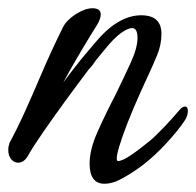

<svg xmlns="http://www.w3.org/2000/svg" viewBox="-20 -439 475 465"><path d="M233 6Q197 6 197 -43Q197 -77 217 -121.5Q237 -166 260 -210Q280 -251 296.5 -287Q313 -323 313 -347Q313 -371 300 -371Q290 -371 273 -359Q255 -346 232 -317L213 -294Q209 -288 204.5 -282Q200 -276 195 -271Q167 -234 137.5 -193.5Q108 -153 84.5 -119Q61 -85 49 -64Q39 -45 24 -45Q14 -45 7 -53.5Q0 -62 0 -76Q0 -84 3 -93Q23 -130 41 -170Q59 -210 76 -250Q90 -283 104.5 -314.5Q119 -346 133 -374Q142 -391 164 -405Q186 -419 204 -419Q224 -419 224 -404Q224 -393 214 -377Q200 -355 176.5 -315.5Q153 -276 133 -239Q142 -251 153 -265.5Q164 -280 177 -296L209 -334Q238 -369 266 -385.5Q294 -402 322 -402Q371 -402 371 -357Q371 -330 360 -304Q349 -278 342 -263Q297 -167 276.5 -108Q256 -49 266 -49Q276 -49 297.5 -63.5Q319 -78 350 -104Q366 -119 382 -136Q398 -153 415 -173Q422 -181 428 -181Q435 -181 435 -170Q435 -159 428 -148Q422 -138 408.5 -121.5Q395 -105 381 -90Q332 -37 276 -7Q267 -2 260.5 0.5Q254 3 249 4Q245 5 241.5 5.5Q238 6 233 6Z"/></svg>

Font: Birthstone Bounce Medium
Style: Regular
Weight: 500
Designer: Robert E. Leuschke
Foundry: Rob Leuschke
Version: Version 1.010; ttfautohint (v1.8.3)